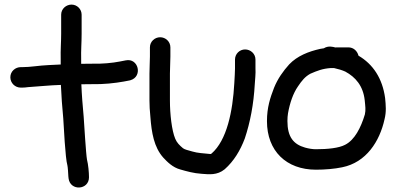

<svg xmlns="http://www.w3.org/2000/svg" viewBox="-20 -711 1723 835"><path d="M70 -330H77C84.7 -330 92.3 -330.7 102.5 -332.1C148.4 -335 195.4 -340.2 244.8 -341.7C246.7 -293.5 250.6 -245.3 255.1 -196C257.2 -165.4 263.8 -22.8 273.1 8.2C274.8 13.9 277 46.7 277 52C277 52.6 277 53.7 277.1 54.5L278.2 64.8C285.2 120.9 367 115.9 367 60C367 39.2 363.9 4.7 358.3 -16.8C353.8 -41.9 346 -172.8 343.9 -203C339.5 -251.2 335.7 -296.2 333.8 -344.5C349.9 -344.8 364.7 -345 381.6 -345C428 -343.8 480.5 -349.4 518.6 -356.4L544.7 -361.4C545.2 -361.5 546.2 -361.8 546.9 -362C602 -377.7 582.4 -460.4 526.4 -448.4L501.2 -443.5C469.2 -437.1 422.8 -432.8 382.4 -434C365.1 -434 351.2 -433.9 333 -433.5V-451.3C331.9 -493.8 335 -523.9 335 -564V-647C335 -671.3 315.3 -691 291 -691C268 -691 246 -673 246 -647V-564C246 -526.6 242.9 -497.6 244 -450.7V-430.5C227 -429.8 205.5 -428.6 191.9 -428C147.9 -426.1 113.9 -419 77 -419H70C47 -419 25 -401 25 -375C25 -350.2 45.2 -330 70 -330Z M632 -505V-465C632 -439.9 630 -422 630 -391V-274C630 -252.6 631.2 -230.7 634.1 -201.8C639.2 -134.1 649.6 -71.4 689.5 -26.2C706.7 -7.7 730.6 17.2 764.4 26.1C791 33.7 822.1 42.7 857.3 44.9C889 47.2 924.2 52.1 957.2 25.1C997 -10.1 1025 -56.5 1044.6 -108.7C1068.1 -179.2 1083.1 -257.1 1088 -344.6C1089.1 -365.3 1092.5 -389.9 1091 -414.8V-452C1091 -478 1069 -496 1046 -496C1021.7 -496 1002 -476.3 1002 -452V-413C1002 -404.8 1001.6 -395.9 1001 -385.4L999 -349.4C992.2 -225.9 966.4 -100.7 900.1 -43.3C898.1 -41.8 896.4 -41.2 895.7 -41.1C864.5 -44.3 838.9 -45.3 817.1 -52C796.3 -57.9 783.4 -60.6 775.8 -66.4C760.6 -79.1 749.1 -90.5 742.1 -107.6C726.9 -143.6 719 -215 719 -274V-391C719 -419.5 721 -436.9 721 -465V-505C721 -530.3 700 -549 676.5 -549C653 -549 632 -530.3 632 -505Z M1432.7 -415C1450 -411.4 1468.6 -405.6 1481.8 -399.6C1525.9 -375.7 1559.2 -337.8 1566.1 -275.4C1568.8 -247.5 1571.2 -233.7 1566.8 -213.3C1549.4 -155.7 1522.4 -102.1 1480.6 -81.2C1453.4 -66.9 1404.9 -62 1354 -62C1340.1 -62 1324.1 -64.3 1306.8 -69.1C1256.2 -83.5 1230 -115.4 1230 -184.5C1230 -196.9 1230.9 -208.6 1232.6 -218.8C1240.5 -263.1 1254.9 -305.3 1275.6 -334.9C1292.6 -360.3 1306.7 -377.8 1329.8 -390.4C1359.7 -403.4 1382.6 -412.5 1417.9 -415ZM1495 -505H1445C1442.3 -505 1443.3 -505.1 1438.2 -504.6C1428.8 -507.1 1408.1 -513.5 1388.3 -501C1384 -500.5 1378.3 -499.6 1372.8 -498.5C1322.3 -487.2 1273.1 -468.2 1237.7 -431C1211.7 -402.1 1188.1 -369.4 1171.8 -329.2C1155.1 -285.9 1141 -243.7 1141 -184C1141 -54.6 1225.2 27 1354 27C1393.8 27 1434.2 23.5 1468 16.5C1572.7 -4.4 1631.2 -96.3 1652.3 -192.2C1660.7 -225.3 1657.9 -253.2 1654.8 -284.9C1643.2 -370 1602.4 -431.8 1539.1 -468.8C1534.2 -488.5 1518 -505 1495 -505Z"/></svg>

Font: Just Breathe
Style: Bd
Weight: 400
Foundry: Cannot Into Space Fonts
Version: Version 0.72